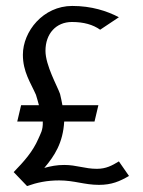

<svg xmlns="http://www.w3.org/2000/svg" viewBox="-20 -610 480 646"><path d="M26 -31 71 16C105 4 138 -3 179 -3C230 -3 264 12 313 12C356 12 383 0 414 -18L380 -67C357 -53 337 -42 306 -42C265 -42 238 -55 196 -55C171 -55 151 -51 129 -45C163 -85 192 -129 196 -201H298L311 -256H190C188 -268 185 -281 182 -294C173 -320 133 -390 133 -439C133 -497 169 -536 222 -536C262 -536 293 -527 317 -510L380 -552C340 -573 288 -590 223 -590C125 -590 57 -504 57 -426C57 -368 83 -332 101 -291C105 -279 108 -266 111 -256H51L38 -201H124C125 -171 116 -160 109 -143C90 -99 60 -66 26 -31Z"/></svg>

Font: Charger Sport
Style: Df
Weight: 400
Designer: Jasper
Foundry: Cannot Into Space Fonts
Version: Version 1.1